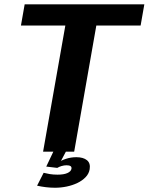

<svg xmlns="http://www.w3.org/2000/svg" viewBox="-20 -695 682 880"><path d="M177.5 0H320L421.5 -578H624.5L641.5 -675H93L76 -578H279.5ZM232 165.5Q259 165.5 285.5 160Q312 154.5 334.5 143.8Q357 133 372.2 117.2Q387.5 101.5 391 80.5Q395.5 53 378.5 39.2Q361.5 25.5 330 25.5Q305 25.5 282.8 32.8Q260.5 40 249 49.5L242.5 74.5Q250.5 69.5 262.2 66Q274 62.5 285 62.5Q297 62.5 303 66.2Q309 70 307.5 79Q305 91 288.8 98.2Q272.5 105.5 243.5 105.5Q224 105.5 207.8 102.8Q191.5 100 180 97L150 156Q169.5 160.5 190.5 163Q211.5 165.5 232 165.5ZM242.5 74.5 282 0H224.5L192 68.5Z"/></svg>

Font: Anybody UltraCondensed Thin SemiBold
Style: Italic
Weight: 600
Italic angle: -10°
Version: Version 1.111